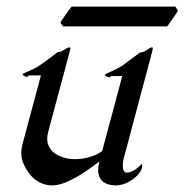

<svg xmlns="http://www.w3.org/2000/svg" viewBox="-20 -562 559 582"><path d="M519.4 -530.3 511.3 -542H196.9C194.5 -538.6 192 -534.7 188.5 -530.8L179.1 -517.6C169.2 -504.4 164.8 -497.1 163.3 -493.2L171 -481.9H486.5C488.6 -484.4 491.5 -487.8 494.1 -492.2L503.5 -505.4C511.7 -516.1 517 -524.9 519.4 -530.3ZM365.7 -121.6 436 -385.7 440 -400.9C442.2 -408.8 443.1 -413.3 443.1 -415.8C443.1 -417.8 442.4 -418.5 441.3 -418.5C435.5 -418.5 426.9 -412.1 421.5 -408.2C414.8 -403.3 404.4 -402.8 404.4 -402.8L352.6 -364.3C330.9 -349.1 300.1 -339.8 298.6 -335.9C296.9 -331.5 307.6 -327.6 311 -327.6C314.4 -327.6 316.5 -331.5 316.5 -331.5H350.6L289.7 -104C285.5 -101.1 281.4 -98.6 277.9 -96.7C262.4 -87.9 235.8 -79.6 208.4 -79.6C185 -79.6 159.2 -85.4 141.4 -101.1C133.1 -108.3 123.1 -121.4 123.1 -141.9C123.1 -147.7 123.9 -154.1 125.8 -161.1L184.7 -380.9C190.6 -403.2 193.3 -412.4 193.3 -416.1C193.3 -418 192.6 -418.5 191.3 -418.5C185.5 -418.5 177.2 -413.1 171.7 -409.2C165.1 -404.3 154.7 -403.8 154.7 -403.8C154.7 -403.8 127.6 -382.8 103 -365.7C81.2 -350.1 49.9 -340.8 48.9 -336.9C47.8 -333 58.5 -329.1 61.4 -329.1C64.8 -329.1 67 -333.5 67 -333.5H104.1L48.2 -125C45.6 -115 44.5 -106.2 44.5 -98.5C44.5 -81.7 49.4 -70.2 52.3 -63.5C68.5 -27.3 97.3 0 138.8 0C178.3 0 233.3 -35.6 281.3 -72.8C278.7 -62.9 277.5 -54.2 277.5 -46.7C277.5 -11.6 303.3 0 330.7 0C368.3 0 404.5 -31.2 410.1 -52.2C412.7 -62 408.6 -64.9 408.1 -64.9C407.9 -60.5 381.5 -38.6 365.4 -38.6C355.7 -38.6 352.1 -48.2 352.1 -60.3C352.1 -67.7 353.4 -75.9 355.5 -83.5Z"/></svg>

Font: Pierce
Style: Oblique
Weight: 400
Italic angle: -15°
Version: Version 0.2.0